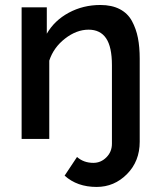

<svg xmlns="http://www.w3.org/2000/svg" viewBox="-20 -552 636 763"><path d="M236.8 146 286.1 71.8Q312.5 95.2 351.1 95.2Q380.9 95.2 402.8 73.2Q424.8 51.3 424.8 19V-293Q424.8 -365.7 401.6 -399.9Q378.4 -434.1 332 -434.1Q284.2 -434.1 238.5 -398.7Q192.9 -363.3 175.8 -311V0H65.9V-522.9H166V-418Q196.3 -470.7 253.4 -501.5Q310.5 -532.2 378.9 -532.2Q424.3 -532.2 456.1 -515.6Q487.8 -499 504.4 -468.3Q521 -437.5 528.1 -401.4Q535.2 -365.2 535.2 -318.8V11.2Q535.2 88.9 484.6 139.9Q434.1 190.9 363.8 190.9Q286.6 190.9 236.8 146Z"/></svg>

Font: Rawline SemiBold
Style: Regular
Weight: 600
Designer: Matt McInerney, Pablo Impallari, Rodrigo Fuenzalida
Foundry: Matt McInerney, Pablo Impallari, Rodrigo Fuenzalida
Version: Version 4.020;PS 004.020;hotconv 1.0.88;makeotf.lib2.5.64775